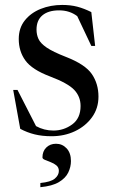

<svg xmlns="http://www.w3.org/2000/svg" viewBox="-20 -542 459 778"><path d="M232 -522Q266 -522 293.5 -514.8Q321 -507.5 350 -493L365.5 -356H350L293 -476.5Q262 -500 219.5 -500Q176 -500 152 -480Q128 -460 128 -422Q128 -401.5 136 -384Q144 -366.5 169.2 -349.2Q194.5 -332 247 -311.5Q325.5 -281 352.2 -241.8Q379 -202.5 379 -150.5Q379 -103 352.8 -66.8Q326.5 -30.5 283.5 -10.2Q240.5 10 189 10Q151 10 120.5 2.5Q90 -5 62 -20L33.5 -177.5H51L126 -31Q158.5 -13 196.5 -13Q238.5 -13 272.5 -37.8Q306.5 -62.5 306.5 -112.5Q306.5 -150.5 280.8 -177.8Q255 -205 182 -232.5Q109.5 -260 82.8 -297Q56 -334 56 -384Q56 -428.5 80.5 -459.2Q105 -490 145 -506Q185 -522 232 -522ZM143.5 199.5Q185.5 195.5 202 181.8Q218.5 168 218.5 150.5Q218.5 136.5 208.5 128.2Q198.5 120 185.2 115Q172 110 162 105.8Q152 101.5 152 96Q152 71 167.5 55.8Q183 40.5 207 40.5Q232.5 40.5 250 59.2Q267.5 78 267.5 110.5Q267.5 134.5 256.5 157.2Q245.5 180 218.5 196Q191.5 212 143.5 216.5Z"/></svg>

Font: Newsreader Display
Style: Regular
Weight: 400
Designer: Hugues Gentile
Foundry: Production Type
Version: Version 1.001